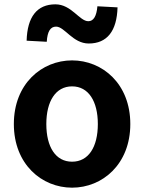

<svg xmlns="http://www.w3.org/2000/svg" viewBox="-20 -853 666 887"><path d="M313 14C453 14 582 -94 582 -280C582 -466 453 -574 313 -574C173 -574 44 -466 44 -280C44 -94 173 14 313 14ZM313 -106C237 -106 194 -174 194 -280C194 -385 237 -454 313 -454C389 -454 432 -385 432 -280C432 -174 389 -106 313 -106ZM390 -652C475 -652 520 -710 523 -819L430 -824C426 -778 412 -755 388 -755C347 -755 310 -833 236 -833C151 -833 106 -775 103 -665L196 -660C199 -708 213 -730 239 -730C279 -730 316 -652 390 -652Z"/></svg>

Font: Source Han Sans CN
Style: Bold
Weight: 700
Designer: Ryoko NISHIZUKA 西塚涼子 (kana, bopomofo & ideographs); Paul D. Hunt (Latin, Greek & Cyrillic); Sandoll Communications 산돌커뮤니
Foundry: Adobe
Version: Version 2.001;hotconv 1.0.107;makeotfexe 2.5.65593